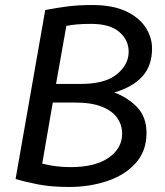

<svg xmlns="http://www.w3.org/2000/svg" viewBox="-20 -732 657 764"><path d="M160 -692Q206 -701 249 -706.5Q292 -712 347 -712Q428 -712 480.5 -687.5Q533 -663 559 -623.5Q585 -584 585 -539Q585 -471 547 -428.5Q509 -386 435 -364Q491 -343 527 -304Q563 -265 563 -203Q563 -131 520 -83Q477 -35 406.5 -11.5Q336 12 254 12Q183 12 130 1.5Q77 -9 42 -20ZM343 -637Q312 -637 288 -635Q264 -633 244 -629L203 -398H301Q398 -398 445 -436.5Q492 -475 492 -526Q492 -573 454.5 -605Q417 -637 343 -637ZM190 -324 148 -81Q201 -67 261 -67Q359 -67 412.5 -104.5Q466 -142 466 -200Q466 -234 447 -262Q428 -290 386.5 -307Q345 -324 277 -324Z"/></svg>

Font: ABeeZee
Style: Italic
Weight: 400
Italic angle: -10°
Designer: Anja Meiners
Foundry: Anja Meiners
Version: Version 1.003; ttfautohint (v1.8.3)